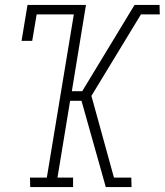

<svg xmlns="http://www.w3.org/2000/svg" viewBox="-20 -755 665 775"><path d="M102 0 101 -38H169L278 -697H128L110 -590H67L91 -735H327L270 -387H312L523 -735H624L625 -697H549L349 -368L440 -38H510L511 0H407L309 -348H263L212 -38H275V0Z"/></svg>

Font: Iosevka Etoile Extralight
Style: Italic
Weight: 200
Italic angle: -9°
Designer: Belleve Invis
Foundry: Belleve Invis
Version: Version 22.1.2; ttfautohint (v1.8.4)